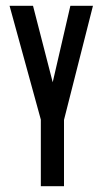

<svg xmlns="http://www.w3.org/2000/svg" viewBox="-20 -643 353 663"><path d="M121 0H201V-229L301 -623H223L162 -359L94 -623H13L121 -230Z"/></svg>

Font: Inconsolata ExtraCondensed
Style: Bold
Weight: 700
Width: 2
Monospace: yes
Designer: Raph Levien, Cyreal, Brenton Simpson
Foundry: Raph Levien, Cyreal, Google
Version: Version 3.100